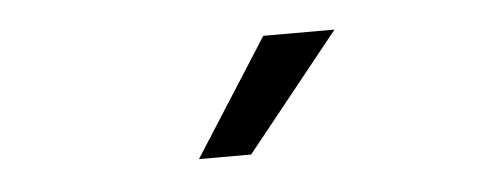

<svg xmlns="http://www.w3.org/2000/svg" viewBox="-27 -759 596 231"><g transform="rotate(-5 271.0 -643.5)"><path d="M269 -573H206L296 -714H382Z"/></g></svg>

Font: Myanmar Sanpya
Style: Regular
Weight: 400
Designer: Danh Hong
Foundry: Google Inc.
Version: Version 2.00 November 22, 2015